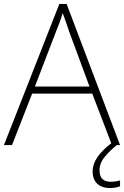

<svg xmlns="http://www.w3.org/2000/svg" viewBox="-20 -736 630 974"><path d="M548 0 448 -261H143L41 0H0L281 -716H318L589 0ZM330 -578Q325 -595 316 -619.5Q307 -644 298 -670Q291 -646 282 -621.5Q273 -597 265 -578L157 -297H434ZM485 128Q485 186 541 186Q555 186 567.5 184Q580 182 589 179V209Q579 213 566 215.5Q553 218 536 218Q498 218 474 196.5Q450 175 450 133Q450 96 475 60Q500 24 548 -12L572 0Q538 28 511.5 59.5Q485 91 485 128Z"/></svg>

Font: Noto Sans Bengali ExtraLight
Style: Regular
Weight: 200
Designer: Jelle Bosma - Monotype Design Team
Foundry: Monotype Imaging Inc.
Version: Version 2.003; ttfautohint (v1.8.4.7-5d5b)